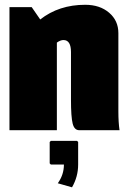

<svg xmlns="http://www.w3.org/2000/svg" viewBox="-20 -550 535 811"><path d="M224.1 224.1Q250 188 250 145H194.8L189.9 140.1V49.8L194.8 44.9H305.2L310.1 49.8V145Q310.1 196.3 284.2 241.2ZM20 -520H113.8L149.9 -467.8Q229 -529.8 339.8 -529.8Q401.9 -529.8 440.9 -496.3Q480 -462.9 480 -410.2V-80.1Q480 -33.2 484.9 0H314.9Q293.9 0 286.9 -28.1Q279.8 -56.2 279.8 -129.9V-330.1Q279.8 -380.9 248 -380.9Q235.4 -380.9 220.2 -370.1V0H20Z"/></svg>

Font: Mikodacs
Style: Regular
Weight: 400
Designer: gluk (gluksza@wp.pl)
Foundry: gluk (gluksza@wp.pl)
Version: Version 0.28